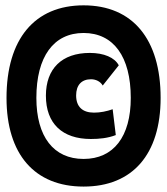

<svg xmlns="http://www.w3.org/2000/svg" viewBox="-20 -706 626 719"><path d="M293 -7.3C476.6 -7.3 581.5 -128.4 581.5 -339.4C581.5 -559.6 476.6 -686 293 -686C109.4 -686 4.4 -559.6 4.4 -339.4C4.4 -128.4 109.4 -7.3 293 -7.3ZM293 -110.8C180.7 -110.8 116.2 -194.3 116.2 -339.4C116.2 -493.7 180.7 -582.5 293 -582.5C405.3 -582.5 469.7 -493.7 469.7 -339.4C469.7 -194.3 405.3 -110.8 293 -110.8ZM320.3 -185.5C351.1 -185.5 383.8 -188.5 413.6 -200.2L401.9 -296.9C379.4 -289.1 356 -284.2 332 -284.2C288.6 -284.2 265.1 -306.6 265.1 -348.6C265.1 -387.2 285.2 -409.2 320.8 -409.2C338.9 -409.2 356 -400.9 364.7 -385.7L424.8 -461.4C409.2 -490.7 369.1 -507.8 316.4 -507.8C211.4 -507.8 151.9 -448.7 151.9 -347.7C151.9 -243.2 213.4 -185.5 320.3 -185.5Z"/></svg>

Font: CaskaydiaCove Nerd Font
Style: Bold
Weight: 700
Designer: Aaron Bell
Foundry: Saja Typeworks
Version: Version 2111.1;Nerd Fonts 2.3.0